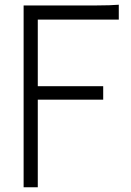

<svg xmlns="http://www.w3.org/2000/svg" viewBox="-20 -793 553 813"><path d="M80 0V-770H391Q421 -770 442.8 -770.8Q464.5 -771.5 483 -773V-710H140V-428H417V-371H140V0Z"/></svg>

Font: Junction Light
Style: Regular
Weight: 300
Designer: Caroline Hadilaksono
Foundry: Caroline Hadilaksono, Tyler Finck, The League of Moveable Type
Version: Version 2.000; ttfautohint (v1.8.3)